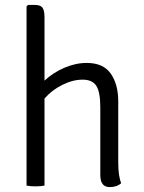

<svg xmlns="http://www.w3.org/2000/svg" viewBox="-20 -755 584 781"><path d="M461 -342V-95Q461 -38 473 -10Q456 6 426 6Q388 6 388 -43V-319Q388 -380 372 -405.5Q356 -431 316 -431Q276 -431 233 -409.5Q190 -388 161 -354V0Q146 3 124 3Q103 3 88 0V-729L94 -735H121Q145 -735 153 -723.5Q161 -712 161 -685V-427Q195 -459 241 -479Q287 -499 333 -499Q400 -499 430.5 -455.5Q461 -412 461 -342Z"/></svg>

Font: Signika
Style: Light
Weight: 300
Designer: Anna Giedrys
Foundry: Anna Giedrys
Version: Version 1.001